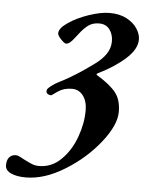

<svg xmlns="http://www.w3.org/2000/svg" viewBox="-166 -477 650 811"><g transform="rotate(5 159.0 -71.5)"><path d="M-114 246Q-114 223 -103.5 211.5Q-93 200 -76 200Q-69 200 -59.5 204.5Q-50 209 -40 215Q-19 226 -5 231.5Q9 237 25 237Q78 237 118 198Q158 159 179.5 100.5Q201 42 201 -14Q201 -53 183 -76.5Q165 -100 136 -100Q102 -100 77.5 -83.5Q53 -67 51 -65Q40 -65 33.5 -70.5Q27 -76 30 -86Q31 -92 47.5 -104.5Q64 -117 77 -123Q124 -146 183 -186Q190 -191 221 -213Q252 -235 269 -260Q286 -285 286 -314Q286 -344 270.5 -364.5Q255 -385 226 -385Q199 -385 180.5 -371.5Q162 -358 143 -333Q138 -327 128 -314Q118 -301 110 -294.5Q102 -288 93 -288Q87 -288 72 -303.5Q57 -319 57 -329Q57 -350 93 -374.5Q129 -399 179 -416Q229 -433 267 -433Q309 -433 339 -417Q369 -401 384 -377.5Q399 -354 399 -332Q399 -291 353.5 -250Q308 -209 239 -175Q234 -173 233.5 -171Q233 -169 237 -166Q293 -132 317 -101.5Q341 -71 341 -20Q341 36 282.5 110Q224 184 138 237Q52 290 -27 290Q-66 290 -90 278.5Q-114 267 -114 246Z"/></g></svg>

Font: EB Garamond
Style: Bold Italic
Weight: 700
Italic angle: -17.2°
Designer: Georg Duffner and Octavio Pardo
Foundry: Georg Duffner
Version: Version 1.000